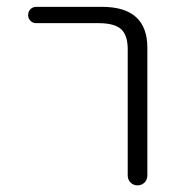

<svg xmlns="http://www.w3.org/2000/svg" viewBox="-20 -565 540 563"><path d="M85.9 -497.1Q76.2 -497.1 69.3 -503.9Q62.5 -510.7 62.5 -521Q62.5 -531.2 69.3 -538.1Q76.2 -544.9 85.9 -544.9H279.3Q412.1 -544.9 412.1 -424.8V-50.8Q412.1 -38.1 403.8 -29.8Q395.5 -21.5 383.3 -21.5Q371.1 -21.5 362.8 -29.8Q354.5 -38.1 354.5 -50.8V-420.9Q354.5 -461.9 335 -479.5Q315.4 -497.1 269.5 -497.1Z"/></svg>

Font: Rounded-X Mgen+ 2m light
Style: Regular
Weight: 200
Designer: [Source Han Sans]
Ryoko NISHIZUKA  (kana & ideographs); Paul D. Hunt (Latin, Greek & Cyrillic); Wenlong ZHANG  (bopomofo
Version: Version 1.059.20150602